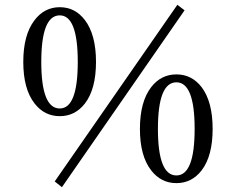

<svg xmlns="http://www.w3.org/2000/svg" viewBox="-20 -753 983 800"><path d="M238 27 208 3 719 -733 749 -710ZM715 10Q651 10 610 -43Q563 -103 563 -216Q563 -329 610 -390Q651 -443 715 -443Q779 -443 820 -390Q866 -329 866 -216Q866 -103 820 -43Q779 10 715 10ZM715 -22Q791 -22 791 -216Q791 -410 715 -410Q638 -410 638 -216Q638 -22 715 -22ZM229 -269Q165 -269 124 -322Q77 -382 77 -495Q77 -608 124 -669Q165 -723 229 -723Q293 -723 334 -669Q380 -608 380 -495Q380 -382 334 -322Q293 -269 229 -269ZM229 -301Q304 -301 304 -495Q304 -689 229 -689Q152 -689 152 -495Q152 -301 229 -301Z"/></svg>

Font: GenRyuMin TW M
Style: Regular
Weight: 500
Version: Version 1.501;PS 1;hotconv 16.6.51;makeotf.lib2.5.65220